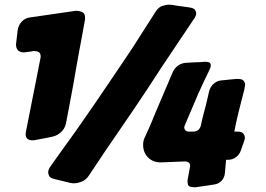

<svg xmlns="http://www.w3.org/2000/svg" viewBox="-20 -761 1132 817"><path d="M359 -15Q346 5 327.5 12Q309 19 295 19Q290 19 286.5 18.5Q283 18 278 17L216 2Q193 -3 189 -12.5Q185 -22 185 -27Q185 -40 195 -53L221 -90Q305 -205 383.5 -320Q462 -435 541 -553L642 -711Q654 -730 670 -735.5Q686 -741 700 -741Q705 -741 710 -740.5Q715 -740 720 -739Q728 -737 736.5 -736Q745 -735 753 -734L782 -730Q806 -727 810.5 -718Q815 -709 815 -704Q815 -694 805 -680L671 -480Q611 -387 550.5 -297.5Q490 -208 427 -117ZM129 -165Q126 -164 118 -164Q89 -164 89 -191Q89 -194 91 -204L108 -290Q114 -319 120 -350.5Q126 -382 133 -416L152 -513Q153 -515 153 -521Q153 -535 144.5 -539.5Q136 -544 124 -544Q121 -543 118 -543Q115 -543 113 -542L90 -539H88L83 -538Q48 -538 48 -573L49 -578V-580L55 -631Q58 -654 73 -669.5Q88 -685 109 -687L302 -715Q318 -715 330 -709.5Q342 -704 342 -685Q342 -677 341 -674L328 -602Q322 -570 316 -537.5Q310 -505 304 -471Q298 -436 292 -401.5Q286 -367 279 -332L261 -237Q257 -216 241.5 -200.5Q226 -185 205 -180L201 -179Q186 -176 172 -173Q158 -170 145 -168ZM812 36Q798 36 788 33Q778 30 778 11Q778 4 779 1L788 -48Q789 -50 789 -55Q789 -74 765 -74L664 -70Q631 -70 610 -91Q589 -112 589 -145Q589 -161 595 -174L611 -209Q619 -226 626 -243.5Q633 -261 640 -278Q655 -313 668.5 -345Q682 -377 695 -407L716 -456Q724 -473 740 -483.5Q756 -494 776 -494L812 -496Q821 -496 830 -496.5Q839 -497 849 -498H855Q877 -498 877 -483Q877 -475 872 -465Q847 -414 824 -363L766 -227Q764 -223 764 -218Q764 -213 768.5 -207Q773 -201 785 -201H802Q828 -201 835 -228L839 -247Q843 -264 847.5 -281Q852 -298 857 -317L870 -373Q875 -392 889 -404.5Q903 -417 922 -419L934 -420Q945 -421 957.5 -422.5Q970 -424 983 -425H994Q1010 -425 1016.5 -417.5Q1023 -410 1023 -400Q1023 -398 1021 -388L1020 -381Q1014 -358 1007 -331Q1000 -304 994 -279Q988 -254 983.5 -233.5Q979 -213 977 -201H990Q1009 -201 1015.5 -192.5Q1022 -184 1022 -175Q1022 -169 1019 -161L1005 -121Q999 -103 984 -92Q969 -81 950 -81H942L937 -24Q935 -5 923 8Q911 21 892 24Z"/></svg>

Font: Bangerz 2
Style: Regular
Weight: 400
Designer: vernon adams
Foundry: Vernon Adams
Version: Version 2.10;December 28, 2023;FontCreator 13.0.0.2683 64-bi